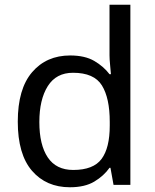

<svg xmlns="http://www.w3.org/2000/svg" viewBox="-20 -780 655 810"><path d="M275 10Q175 10 115 -59.5Q55 -129 55 -267Q55 -405 115.5 -475.5Q176 -546 276 -546Q338 -546 377.5 -523Q417 -500 442 -467H448Q447 -480 444.5 -505.5Q442 -531 442 -546V-760H530V0H459L446 -72H442Q418 -38 378 -14Q338 10 275 10ZM289 -63Q374 -63 408.5 -109.5Q443 -156 443 -250V-266Q443 -366 410 -419.5Q377 -473 288 -473Q217 -473 181.5 -416.5Q146 -360 146 -265Q146 -169 181.5 -116Q217 -63 289 -63Z"/></svg>

Font: Noto Sans New Tai Lue
Style: Regular
Weight: 400
Designer: Monotype Design Team
Foundry: Monotype Imaging Inc.
Version: Version 2.003